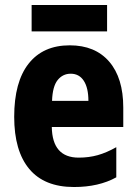

<svg xmlns="http://www.w3.org/2000/svg" viewBox="-20 -741 549 771"><path d="M260 -559Q362 -559 418.5 -493.5Q475 -428 475 -309V-231H188Q190 -108 296 -108Q337 -108 372.5 -118Q408 -128 447 -150V-29Q377 10 277 10Q158 10 97.5 -62.5Q37 -135 37 -272Q37 -412 95 -485.5Q153 -559 260 -559ZM264 -445Q232 -445 211.5 -419.5Q191 -394 189 -336H335Q335 -388 316.5 -416.5Q298 -445 264 -445ZM410 -721V-615H107V-721Z"/></svg>

Font: Noto Sans Armenian Condensed ExtraBold
Style: Regular
Weight: 800
Width: 3
Designer: Monotype Design Team
Foundry: Monotype Imaging Inc.
Version: Version 2.008; ttfautohint (v1.8.4.7-5d5b)